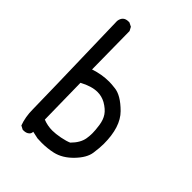

<svg xmlns="http://www.w3.org/2000/svg" viewBox="-213 -838 926 926"><g transform="rotate(45 250.0 -375.0)"><path d="M121 -10H115L96 -20Q80 -63 80 -114Q80 -165 66 -703Q71 -740 107 -740H113L133 -730L143 -711L146 -452Q196 -469 246 -469Q262 -469 286 -466Q331 -462 385.5 -407.5Q440 -353 440 -238Q440 -212 434.5 -173Q429 -134 388 -91.5Q347 -49 299 -38Q263 -30 224 -30L195 -31L158 -39Q158 -27 150 -20Q139 -10 121 -10ZM219 -108Q242 -108 272.5 -114Q303 -120 321 -128Q356 -163 362 -199Q365 -217 365 -236Q365 -256 360.5 -287.5Q356 -319 341.5 -340.5Q327 -362 296 -380Q270 -394 242 -394Q202 -394 152 -367L156 -120Q186 -108 219 -108Z"/></g></svg>

Font: Xiaolai Mono SC
Style: Regular
Weight: 400
Monospace: yes
Designer: LXGW / Nozomi Seto
Version: Version 3.113;September 30, 2024